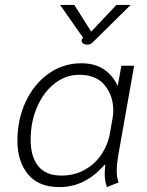

<svg xmlns="http://www.w3.org/2000/svg" viewBox="-20 -753 599 783"><path d="M51 -179Q51 -266 85 -338.5Q119 -411 178.5 -453Q238 -495 311 -495Q367 -495 404 -470Q441 -445 460 -402L475 -485H527L462 -118Q456 -82 456 -57Q456 -27 464 -9L416 10Q407 -15 407 -46Q407 -54 409 -80L406 -81Q328 10 222 10Q137 10 94 -42.5Q51 -95 51 -179ZM429 -213 439 -271Q442 -286 442 -302Q442 -362 407.5 -405Q373 -448 303 -448Q249 -448 203.5 -413Q158 -378 131.5 -317Q105 -256 105 -183Q105 -114 136 -75.5Q167 -37 231 -37Q283 -37 325.5 -60.5Q368 -84 394.5 -124.5Q421 -165 429 -213ZM315 -594 319 -599 225 -733H283L352 -624L455 -733H513L365 -587Q355 -577 350 -574Q345 -571 337 -571Q322 -571 316 -579Q310 -587 315 -594Z"/></svg>

Font: Niramit ExtraLight
Style: Italic
Weight: 200
Italic angle: -10°
Designer: Katatrad Aksorn Co.,Ltd.
Foundry: Cadson Demak Co.,Ltd.
Version: Version 1.000; ttfautohint (v1.6)